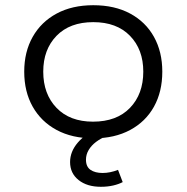

<svg xmlns="http://www.w3.org/2000/svg" viewBox="-20 -523 716 737"><path d="M339 8Q257 8 197.5 -24Q138 -56 105.5 -113.5Q73 -171 73 -248Q73 -324 105.5 -381.5Q138 -439 197.5 -471Q257 -503 338 -503Q420 -503 479.5 -471Q539 -439 571 -381.5Q603 -324 603 -248Q603 -171 571 -113.5Q539 -56 479.5 -24Q420 8 339 8ZM337 -56Q428 -56 479 -109Q530 -162 530 -248Q530 -333 479 -385.5Q428 -438 338 -438Q248 -438 197 -385.5Q146 -333 146 -248Q146 -162 197 -109Q248 -56 337 -56ZM367 194Q314 194 281.5 168Q249 142 249 99Q249 59 278.5 24.5Q308 -10 361 -32L388 0Q367 8 349 21.5Q331 35 320.5 52.5Q310 70 310 90Q310 117 327.5 129Q345 141 374 141Q388 141 403 138Q418 135 433 129L451 176Q436 184 414.5 189Q393 194 367 194Z"/></svg>

Font: Nunito Sans 7pt SemiExpanded Light
Style: Regular
Weight: 300
Width: 6
Designer: Vernon Adams
Foundry: Vernon Adams
Version: Version 3.101;gftools[0.9.27]